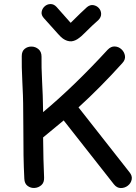

<svg xmlns="http://www.w3.org/2000/svg" viewBox="-20 -950 687 971"><path d="M556 -18Q571 1 591 1Q611 1 626.5 -11Q642 -23 646 -42Q650 -61 634 -80L377 -407Q486 -506 598 -630Q615 -648 612 -667.5Q609 -687 594.5 -700.5Q580 -714 560.5 -715Q541 -716 524 -698Q355 -514 198 -383Q197 -408 197 -430Q197 -456 193 -536Q189 -616 190 -664Q190 -688 175 -701Q160 -714 140 -714.5Q120 -715 105 -703Q90 -691 90 -666Q89 -617 93 -536Q97 -454 97 -428Q98 -386 98 -311Q98 -236 99 -164Q100 -106 103 -46Q104 -21 120 -9.5Q136 2 155.5 0.5Q175 -1 189.5 -14Q204 -27 203 -52Q199 -138 198 -255L302 -341L556 -18ZM341 -741Q361 -743 380 -758Q389 -764 405 -780Q450 -825 477 -848Q492 -863 491.5 -880Q491 -897 480 -909Q469 -921 452.5 -924Q436 -927 420 -914Q391 -888 344 -841L338 -835L336 -836L266 -915Q252 -930 235 -929.5Q218 -929 205.5 -917.5Q193 -906 190.5 -889.5Q188 -873 203 -857L273 -779Q287 -763 298 -755Q319 -740 341 -741Z"/></svg>

Font: Balsamiq Sans
Style: Regular
Weight: 400
Designer: Michael Angeles
Foundry: Balsamiq SRL
Version: Version 1.020; ttfautohint (v1.8.4.7-5d5b);gftools[0.9.26]